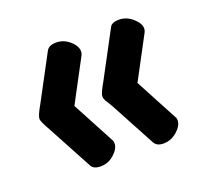

<svg xmlns="http://www.w3.org/2000/svg" viewBox="-81 -573 627 592"><g transform="rotate(-20 232.5 -277.0)"><path d="M28 -276Q28 -287 46 -318L125 -466Q133 -480 157 -480Q181 -480 200.5 -463Q220 -446 220 -428Q220 -422 217 -416L143 -277L217 -138Q220 -134 220 -127Q220 -109 200.5 -91.5Q181 -74 156 -74Q132 -74 125 -89L46 -236Q28 -267 28 -276ZM234 -276Q234 -285 253 -318L332 -466Q338 -480 363 -480Q387 -480 407 -462.5Q427 -445 427 -428Q427 -422 424 -416L350 -277L424 -138Q427 -134 427 -127Q427 -109 407 -91.5Q387 -74 362 -74Q340 -74 332 -89L253 -236L246 -248Q241 -255 239 -258.5Q237 -262 235.5 -266.5Q234 -271 234 -276Z"/></g></svg>

Font: TerminalDosisSemiBold
Style: Bold
Weight: 600
Designer: EdgarTolentino, PabloImpallari, IginoMarini
Foundry: EdgarTolentino, PabloImpallari, IginoMarini
Version: Version 1.006